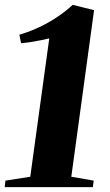

<svg xmlns="http://www.w3.org/2000/svg" viewBox="-20 -773 455 793"><path d="M2.5 -27 105 -43 183.5 -614.5Q171 -611.5 150.8 -607.2Q130.5 -603 108.2 -599.5Q86 -596 67 -594.5L60 -629.5Q106.5 -643.5 146.8 -663Q187 -682.5 220.8 -705.8Q254.5 -729 280.5 -753L368.5 -731L274.5 -43L367 -27L363.5 0H-0.5Z"/></svg>

Font: Merriweather 120pt Black
Style: Italic
Weight: 900
Italic angle: -7.8°
Version: Version 2.101